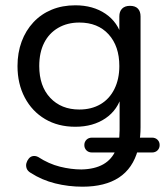

<svg xmlns="http://www.w3.org/2000/svg" viewBox="-20 -515 626 724"><path d="M291 189Q238 189 188 176.5Q138 164 96 137Q84 130 80.5 120Q77 110 79.5 100.5Q82 91 88.5 83Q95 75 104.5 73.5Q114 72 124 77Q164 103 206 113.5Q248 124 287 124Q337 123 369.5 104.5Q402 86 417 50L427 60H327Q314 60 306 52Q298 44 298 32Q298 20 306 12Q314 4 327 4H435L427 23Q429 12 430 0Q431 -12 431 -24V-159H440Q425 -101 378 -69Q331 -37 264 -37Q199 -37 150 -66Q101 -95 73.5 -147Q46 -199 46 -266Q46 -316 61.5 -358Q77 -400 106 -431Q135 -462 175 -478.5Q215 -495 264 -495Q331 -495 378 -463Q425 -431 440 -374H430V-453Q430 -472 440.5 -482.5Q451 -493 470 -493Q490 -493 500 -482.5Q510 -472 510 -453V-35Q510 -18 508.5 -2.5Q507 13 505 26L500 4H553Q566 4 574 12Q582 20 582 32Q582 44 574 52Q566 60 553 60H479L500 50Q481 120 428.5 154.5Q376 189 291 189ZM279 -102Q325 -102 359 -122Q393 -142 411.5 -179.5Q430 -217 430 -266Q430 -341 389.5 -385.5Q349 -430 279 -430Q234 -430 199.5 -410Q165 -390 146.5 -353.5Q128 -317 128 -266Q128 -190 169.5 -146Q211 -102 279 -102Z"/></svg>

Font: Nunito ExtraLight
Style: Regular
Weight: 400
Version: Version 3.602